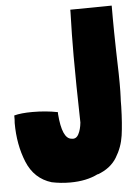

<svg xmlns="http://www.w3.org/2000/svg" viewBox="-65 -758 580 812"><g transform="rotate(-5 225.5 -352.0)"><path d="M440 -662Q440 -617 442 -523L443 -484Q445 -424 445 -386Q445 -348 444 -329Q443 -316 443 -288Q441 -215 434 -166Q427 -117 400.5 -74Q374 -31 319 -11V-12Q270 13 200 13Q160 13 122 5Q49 -17 18.5 -91.5Q-12 -166 -12 -258L-11 -273V-290Q18 -298 67 -298Q124 -298 174 -288V-280Q182 -174 222 -171Q241 -167 251.5 -186.5Q262 -206 265 -236Q261 -404 261 -519Q261 -610 264 -703V-715L440 -717Z"/></g></svg>

Font: Londrina Solid Black
Style: Regular
Weight: 900
Designer: Marcelo Magalhaes
Foundry: Marcelo Magalhães
Version: Version 1.002